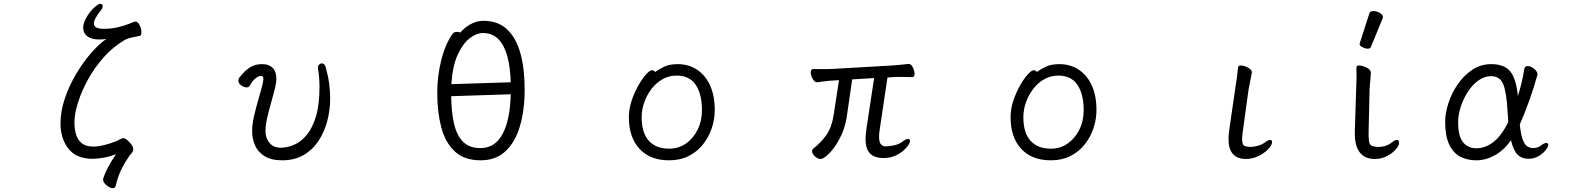

<svg xmlns="http://www.w3.org/2000/svg" viewBox="-20 -822 8334 1006"><path d="M588 -14Q553 -1 522 4.5Q491 10 465 10Q380 10 338.5 -43Q297 -96 297 -175Q297 -239 319.5 -305.5Q342 -372 378 -433Q414 -494 456 -542.5Q498 -591 537 -618Q518 -615 502 -615Q460 -615 438 -631.5Q416 -648 416 -676Q416 -697 427 -719.5Q438 -742 453 -760.5Q468 -779 483 -790.5Q498 -802 505 -802Q518 -802 518 -789Q518 -779 511 -771Q493 -749 482.5 -730.5Q472 -712 472 -699Q472 -671 523 -671Q562 -671 596.5 -679Q631 -687 654.5 -696.5Q678 -706 683 -708Q685 -709 689 -709Q703 -709 712 -689.5Q721 -670 721 -653Q721 -635 712 -634Q693 -630 670.5 -625.5Q648 -621 631 -611Q573 -577 525 -523.5Q477 -470 442.5 -408Q408 -346 389 -286Q370 -226 370 -179Q370 -146 378.5 -117.5Q387 -89 408.5 -71.5Q430 -54 470 -54Q517 -54 591 -83Q596 -85 607.5 -91.5Q619 -98 628 -98Q635 -98 647 -88Q659 -78 668.5 -64.5Q678 -51 678 -41Q678 -27 668 -17.5Q658 -8 652 4Q632 32 614.5 68.5Q597 105 586 152Q583 164 571 164Q557 164 538.5 149Q520 134 520 118Q520 114 521 112Q530 85 548 51Q566 17 588 -14Z M1646 -468Q1646 -478 1652.5 -484Q1659 -490 1666 -490Q1680 -490 1686 -472Q1699 -426 1704.5 -385Q1710 -344 1710 -306Q1710 -245 1694.5 -187Q1679 -129 1648 -82.5Q1617 -36 1569.5 -9Q1522 18 1459 18Q1400 18 1365 -4.5Q1330 -27 1315.5 -62Q1301 -97 1301 -134Q1301 -170 1311 -213.5Q1321 -257 1333.5 -299.5Q1346 -342 1354 -373Q1360 -399 1360 -409Q1360 -424 1348 -424Q1334 -424 1318 -411Q1302 -398 1288 -372Q1283 -364 1272 -364Q1259 -364 1244 -374.5Q1229 -385 1229 -400Q1229 -410 1236 -418Q1265 -454 1291 -470Q1317 -486 1354 -486Q1388 -486 1408 -467Q1428 -448 1428 -409Q1428 -389 1422 -365Q1413 -328 1401 -286Q1389 -244 1380 -205Q1371 -166 1371 -135Q1371 -100 1391.5 -74Q1412 -48 1453 -48Q1461 -48 1483.5 -51.5Q1506 -55 1535 -70.5Q1564 -86 1591 -120Q1618 -154 1636 -214Q1654 -274 1654 -368Q1654 -392 1652 -416.5Q1650 -441 1646 -464Z M2392 -651Q2409 -674 2442.5 -693.5Q2476 -713 2513 -713Q2589 -713 2636.5 -668.5Q2684 -624 2706.5 -543.5Q2729 -463 2729 -354Q2729 -246 2704.5 -162Q2680 -78 2629 -30Q2578 18 2499 18Q2413 18 2363 -28.5Q2313 -75 2292 -155Q2271 -235 2271 -337Q2271 -423 2292 -507Q2313 -591 2352 -646Q2356 -651 2362 -653Q2368 -655 2375 -655Q2387 -655 2392 -651ZM2656 -391Q2654 -466 2639 -524Q2624 -582 2592.5 -615.5Q2561 -649 2509 -649Q2477 -649 2441 -621.5Q2405 -594 2378 -535Q2351 -476 2345 -381ZM2344 -318Q2345 -235 2359 -174Q2373 -113 2406 -79.5Q2439 -46 2497 -46Q2574 -46 2613.5 -120.5Q2653 -195 2656 -328Z M3413 -445Q3433 -460 3461 -473Q3489 -486 3531 -486Q3588 -486 3632 -457Q3676 -428 3700.5 -374.5Q3725 -321 3725 -245Q3725 -197 3709.5 -150.5Q3694 -104 3663.5 -65.5Q3633 -27 3588.5 -4.5Q3544 18 3486 18Q3386 18 3330.5 -42.5Q3275 -103 3275 -207Q3275 -251 3289.5 -294.5Q3304 -338 3324.5 -374Q3345 -410 3365 -432Q3385 -454 3396 -454Q3406 -454 3413 -445ZM3486 -43Q3535 -43 3573.5 -69.5Q3612 -96 3635 -142Q3658 -188 3658 -245Q3658 -328 3625.5 -377Q3593 -426 3525 -426Q3485 -426 3451.5 -407Q3418 -388 3393.5 -356Q3369 -324 3355.5 -285.5Q3342 -247 3342 -208Q3342 -126 3379.5 -84.5Q3417 -43 3486 -43Z M4560 -413 4445 -406 4418 -219Q4411 -167 4393 -125Q4375 -83 4353 -52.5Q4331 -22 4311 -5.5Q4291 11 4280 11Q4264 11 4249.5 -3Q4235 -17 4235 -30Q4235 -38 4242 -44Q4281 -74 4310 -115Q4339 -156 4349 -226L4376 -402L4345 -400Q4320 -399 4296.5 -395.5Q4273 -392 4262 -391H4261Q4248 -391 4238 -409Q4228 -427 4228 -442Q4228 -460 4241 -460H4282Q4296 -460 4312.5 -460Q4329 -460 4344 -461L4656 -479Q4679 -481 4703 -483Q4727 -485 4739 -487H4742Q4754 -487 4763 -469Q4772 -451 4772 -436Q4772 -418 4760 -418Q4752 -418 4734 -418.5Q4716 -419 4696 -419Q4686 -419 4676 -419Q4666 -419 4657 -418L4630 -416L4589 -141Q4586 -122 4586 -107Q4586 -76 4596 -65.5Q4606 -55 4619 -55Q4638 -55 4664.5 -60.5Q4691 -66 4710 -81Q4727 -94 4737 -94Q4748 -94 4748 -82Q4748 -71 4730 -49.5Q4712 -28 4681 -11Q4650 6 4611 6Q4560 6 4537.5 -19Q4515 -44 4515 -94Q4515 -106 4516.5 -119.5Q4518 -133 4520 -149Z M5413 -445Q5433 -460 5461 -473Q5489 -486 5531 -486Q5588 -486 5632 -457Q5676 -428 5700.5 -374.5Q5725 -321 5725 -245Q5725 -197 5709.5 -150.5Q5694 -104 5663.5 -65.5Q5633 -27 5588.5 -4.5Q5544 18 5486 18Q5386 18 5330.5 -42.5Q5275 -103 5275 -207Q5275 -251 5289.5 -294.5Q5304 -338 5324.5 -374Q5345 -410 5365 -432Q5385 -454 5396 -454Q5406 -454 5413 -445ZM5486 -43Q5535 -43 5573.5 -69.5Q5612 -96 5635 -142Q5658 -188 5658 -245Q5658 -328 5625.5 -377Q5593 -426 5525 -426Q5485 -426 5451.5 -407Q5418 -388 5393.5 -356Q5369 -324 5355.5 -285.5Q5342 -247 5342 -208Q5342 -126 5379.5 -84.5Q5417 -43 5486 -43Z M6453 -364Q6457 -387 6461 -417Q6465 -447 6467 -470Q6469 -479 6481 -479Q6492 -479 6505.5 -474Q6519 -469 6529 -461Q6539 -453 6539 -444V-441L6522 -353L6492 -135Q6490 -122 6489 -111.5Q6488 -101 6488 -93Q6488 -62 6502.5 -57Q6517 -52 6530 -52Q6548 -52 6570 -58Q6592 -64 6608 -76Q6625 -89 6635 -89Q6645 -89 6645 -78Q6645 -61 6624.5 -40Q6604 -19 6573 -4Q6542 11 6509 11Q6417 11 6417 -93Q6417 -104 6418 -117Q6419 -130 6421 -143Z M7155 -752Q7158 -764 7175.5 -764Q7193 -764 7209.5 -754.5Q7226 -745 7226 -732Q7226 -729 7225 -727L7163 -576Q7160 -567 7146.5 -567Q7133 -567 7118.5 -575Q7104 -583 7104 -589.5Q7104 -596 7105 -597ZM7086 -364Q7089 -419 7087 -470Q7088 -479 7099.5 -479Q7111 -479 7126 -474Q7160 -462 7162 -444L7163 -441L7156 -353L7151 -135Q7150 -109 7152.5 -85.5Q7155 -62 7170 -57Q7185 -52 7200 -52Q7244 -52 7273 -76Q7289 -89 7299 -89Q7309 -89 7310.5 -75Q7312 -61 7294 -40Q7276 -19 7246.5 -4Q7217 11 7184 11Q7092 11 7080 -93Q7078 -117 7079 -143Z M7897 -87Q7860 -35 7812.5 -8.5Q7765 18 7715 18Q7667 18 7630.5 -1.5Q7594 -21 7573 -65.5Q7552 -110 7552 -184Q7552 -229 7569 -281.5Q7586 -334 7618 -380.5Q7650 -427 7694.5 -456.5Q7739 -486 7793 -486Q7861 -486 7892.5 -448.5Q7924 -411 7933 -319Q7944 -353 7952.5 -388.5Q7961 -424 7966 -458Q7969 -476 7985 -476Q8000 -476 8018 -461.5Q8036 -447 8036 -432Q8036 -431 8035.5 -430Q8035 -429 8035 -428Q8019 -369 7994 -298.5Q7969 -228 7943 -170Q7949 -115 7959 -89.5Q7969 -64 7980.5 -56.5Q7992 -49 8002 -47Q8004 -47 8006.5 -46.5Q8009 -46 8011 -46Q8022 -46 8033.5 -49Q8045 -52 8053 -59Q8071 -73 8082 -73Q8092 -73 8092 -62Q8092 -52 8078 -34.5Q8064 -17 8040.5 -3.5Q8017 10 7988 10Q7954 10 7932 -11Q7910 -32 7897 -87ZM7883 -183Q7882 -196 7881 -209.5Q7880 -223 7879 -237Q7874 -335 7857 -379Q7840 -423 7793 -423Q7757 -423 7725.5 -400Q7694 -377 7670.5 -340.5Q7647 -304 7633.5 -262Q7620 -220 7620 -182Q7620 -108 7646 -76.5Q7672 -45 7715 -45Q7762 -45 7804.5 -77.5Q7847 -110 7883 -183Z"/></svg>

Font: Moon Stars Kai T
Style: Regular
Weight: 400
Designer: GuiWonder
Version: Version 1.101